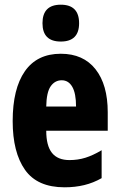

<svg xmlns="http://www.w3.org/2000/svg" viewBox="-20 -788 509 818"><path d="M239 -559Q335 -559 387 -493Q439 -427 439 -310V-231H177Q177 -167 201.5 -136.5Q226 -106 276 -106Q312 -106 344 -116Q376 -126 413 -148V-29Q378 -9 339 0.5Q300 10 255 10Q139 10 86.5 -64.5Q34 -139 34 -272Q34 -410 86 -484.5Q138 -559 239 -559ZM243 -446Q214 -446 196 -420.5Q178 -395 177 -334H304Q304 -390 288 -418Q272 -446 243 -446ZM239 -768Q317 -768 317 -689Q317 -611 239 -611Q161 -611 161 -689Q161 -768 239 -768Z"/></svg>

Font: Noto Sans Lao ExtraCondensed ExtraBold
Style: Regular
Weight: 800
Width: 2
Designer: Monotype Design Team
Foundry: Monotype Imaging Inc.
Version: Version 2.003; ttfautohint (v1.8.4.7-5d5b)